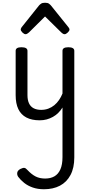

<svg xmlns="http://www.w3.org/2000/svg" viewBox="-20 -859 655 1398"><path d="M269 17Q211 17 172 -3.5Q133 -24 113.5 -64.5Q94 -105 94 -166V-489Q94 -502 104.5 -508.5Q115 -515 136 -515Q158 -515 169 -508.5Q180 -502 180 -489V-166Q180 -131 191 -107Q202 -83 224.5 -71Q247 -59 280 -59Q308 -59 332 -68Q356 -77 375.5 -93Q395 -109 410 -131Q425 -153 435 -178V-489Q435 -502 445.5 -508.5Q456 -515 478 -515Q499 -515 510 -508.5Q521 -502 521 -489V287Q521 363 493.5 415Q466 467 416.5 493Q367 519 300 519Q255 519 219 506.5Q183 494 156.5 473Q130 452 113 429Q103 415 105.5 398.5Q108 382 129 371Q147 362 157.5 363.5Q168 365 180 379Q210 411 239.5 426Q269 441 309 441Q348 441 376 425Q404 409 419.5 374.5Q435 340 435 285V-76Q422 -55 404.5 -37.5Q387 -20 365.5 -8Q344 4 320 10.5Q296 17 269 17ZM166 -610Q156 -610 143.5 -622Q131 -634 131 -644Q131 -647 132 -650Q133 -653 137 -660L264 -819Q270 -826 279.5 -832.5Q289 -839 308 -839Q327 -839 336 -832.5Q345 -826 351 -819L479 -660Q484 -653 485 -650Q486 -647 486 -644Q486 -634 473 -622Q460 -610 451 -610Q444 -610 438 -613.5Q432 -617 426 -623L308 -739L191 -623Q184 -617 178 -613.5Q172 -610 166 -610Z"/></svg>

Font: Playwrite ES Deco
Style: Regular
Weight: 400
Designer: Veronika Burian, José Scaglione
Foundry: TypeTogether
Version: Version 1.002